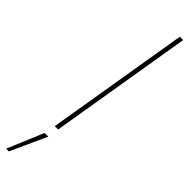

<svg xmlns="http://www.w3.org/2000/svg" viewBox="-372 -703 921 921"><g transform="rotate(45 89.0 -242.5)"><path d="M194.6 -727.3 73.9 0H51.1L171.9 -727.3ZM-37.6 241.5 39.8 57.5H64.6L-19.2 241.5Z"/></g></svg>

Font: Inter Thin  BETA
Style: Italic
Weight: 100
Italic angle: -9.39999°
Designer: Rasmus Andersson
Foundry: rsms
Version: Version 3.011;git-f93a4a705